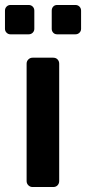

<svg xmlns="http://www.w3.org/2000/svg" viewBox="-41 -752 346 772"><path d="M90 0Q80 0 73 -7Q66 -14 66 -24V-496Q66 -506 73 -513Q80 -520 90 -520H173Q184 -520 190.5 -513Q197 -506 197 -496V-24Q197 -14 190.5 -7Q184 0 173 0ZM189 -614Q179 -614 173 -620.5Q167 -627 167 -636V-709Q167 -719 173 -725.5Q179 -732 189 -732H262Q272 -732 278.5 -725.5Q285 -719 285 -709V-636Q285 -627 278.5 -620.5Q272 -614 262 -614ZM1 -614Q-8 -614 -14.5 -620.5Q-21 -627 -21 -636V-709Q-21 -719 -14.5 -725.5Q-8 -732 1 -732H74Q84 -732 90.5 -725.5Q97 -719 97 -709V-636Q97 -627 90.5 -620.5Q84 -614 74 -614Z"/></svg>

Font: Rubik Medium
Style: Regular
Weight: 500
Designer: Hubert and Fischer
Foundry: Hubert and Fischer
Version: Version 2.300; ttfautohint (v1.8.4.7-5d5b);gftools[0.9.30]